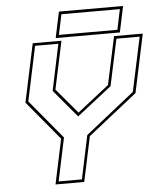

<svg xmlns="http://www.w3.org/2000/svg" viewBox="-57 -893 783 942"><g transform="rotate(-5 334.5 -422.0)"><path d="M178 0 225 -221.5 66 -412.5 127 -700H268.5L218 -463.5L325 -337H315.5L477 -463.5L527.5 -700H669L608 -412.5L366.5 -221.5L319.5 0ZM194.5 -13.5H309L354.5 -228L595.5 -419.5L652.5 -686.5H538L489 -457L318.5 -323.5H317.5L204 -458.5L252 -686.5H137.5L80.5 -417.5L239.5 -226ZM241.5 -715.5 268.5 -843.5H584.5L557.5 -715.5ZM258.5 -729.5H546.5L567.5 -829.5H279.5Z"/></g></svg>

Font: Tourney Thin
Style: Italic
Weight: 100
Italic angle: -12°
Designer: Tyler Finck
Foundry: Etcetera Type Co
Version: Version 1.015